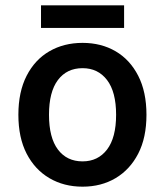

<svg xmlns="http://www.w3.org/2000/svg" viewBox="-20 -690 619 721"><path d="M49 -259Q49 -345 80 -405.5Q111 -466 165.5 -497.5Q220 -529 290 -529Q360 -529 414 -497.5Q468 -466 499 -405.5Q530 -345 530 -259Q530 -173 499 -113Q468 -53 414 -21Q360 11 290 11Q220 11 165.5 -21Q111 -53 80 -113Q49 -173 49 -259ZM164 -259Q164 -173 197.5 -128.5Q231 -84 290 -84Q348 -84 382 -128.5Q416 -173 416 -259Q416 -345 382 -389.5Q348 -434 290 -434Q231 -434 197.5 -389.5Q164 -345 164 -259ZM134 -585V-670H446V-585Z"/></svg>

Font: Radio Canada Medium
Style: Regular
Weight: 500
Designer: Charles Daoud, Etienne Aubert Bonn, Alexandre Saumier Demers, Jacques Le Bailly
Foundry: Radio-Canada
Version: Version 2.104; ttfautohint (v1.8.4.7-5d5b);gftools[0.9.28.de